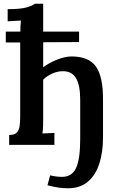

<svg xmlns="http://www.w3.org/2000/svg" viewBox="-20 -775 633 1027"><path d="M344 232Q318 232 293.5 228.5Q269 225 234 216L248 163Q265 167 280.5 169Q296 171 312 171Q365 171 387 123.5Q409 76 409 -32V-241Q409 -319 386.5 -357Q364 -395 315 -394Q287 -394 258.5 -381Q230 -368 211 -349V-143Q211 -126 210.5 -104Q210 -82 207 -61L271 -64V0H29V-53Q58 -53 70 -66Q82 -79 85 -101.5Q88 -124 88 -153V-548H11V-606H89Q89 -621 89.5 -635Q90 -649 92 -665Q75 -664 54.5 -663Q34 -662 21 -661V-726Q90 -726 122.5 -735.5Q155 -745 166 -755H211V-606H403V-550L211 -549V-415Q242 -439 285.5 -456Q329 -473 363 -473Q455 -473 493.5 -418.5Q532 -364 531 -239V-39Q531 38 511.5 99.5Q492 161 450.5 196.5Q409 232 344 232Z"/></svg>

Font: Lora SemiBold
Style: Regular
Weight: 600
Designer: Olga Karpushina, Alexei Vanyashin (Cyrillic)
Foundry: Cyreal
Version: Version 3.011; ttfautohint (v1.8.4.7-5d5b)